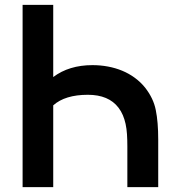

<svg xmlns="http://www.w3.org/2000/svg" viewBox="-20 -770 744 790"><path d="M73 0V-750H199V-453Q264 -502 360.5 -502Q393.5 -502 424.2 -496.2Q455 -490.5 482.8 -479Q510.5 -467.5 534.2 -450.2Q558 -433 577 -409.5Q611.5 -365.5 621 -317Q626 -292.5 628.5 -262.2Q631 -232 631 -195V0H504V-167.5Q504 -194.5 502.5 -217.5Q501 -240.5 496.8 -260Q492.5 -279.5 485.5 -296Q478.5 -312.5 467.5 -327Q427 -380 341.5 -380Q247.5 -380 199 -336.5V0Z"/></svg>

Font: Russisch Sans
Style: Bold
Weight: 700
Designer: Michael Sharanda (font) & Cristiano Sobral (main changes)
Foundry: Michael Sharanda
Version: Version 2.00;September 8, 2020;FontCreator 13.0.0.2681 64-bi